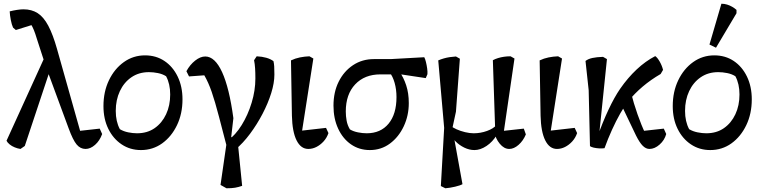

<svg xmlns="http://www.w3.org/2000/svg" viewBox="-20 -785 4085 1030"><path d="M439 14Q411 14 391 -10Q371 -34 348 -97L230 -417Q220 -445 207 -486.5Q194 -528 178 -576Q169 -606 162 -623Q155 -640 147 -653.5Q139 -667 126 -685L177 -659L65 -624L50 -637Q43 -652 38 -677.5Q33 -703 32 -724Q52 -729 71.5 -732Q91 -735 106 -735Q150 -735 182 -714.5Q214 -694 239 -647Q264 -600 286 -522L418 -54L380 -80L515 -95L528 -66Q515 -30 490 -8Q465 14 439 14ZM90 14Q75 12 59 5.5Q43 -1 31.5 -10.5Q20 -20 15 -30L220 -480L256 -432L113 -2Z M736 20Q678 20 632.5 -10.5Q587 -41 561 -94Q535 -147 535 -216Q535 -293 564.5 -354.5Q594 -416 644.5 -452Q695 -488 758 -488Q817 -488 862 -458Q907 -428 933 -374.5Q959 -321 959 -252Q959 -175 929.5 -113.5Q900 -52 850 -16Q800 20 736 20ZM715 -70Q770 -70 809.5 -97.5Q849 -125 871 -172Q893 -219 893 -278Q893 -335 871 -376Q852 -388 827 -393Q802 -398 779 -398Q725 -398 685 -370.5Q645 -343 623 -296Q601 -249 601 -190Q601 -133 623 -92Q643 -80 668 -75Q693 -70 715 -70Z M1195 225 1163 207 1198 -35 1200 15 1155 -158Q1133 -242 1115.5 -292.5Q1098 -343 1076 -381L994 -375L980 -403Q999 -438 1027 -460Q1055 -482 1081 -482Q1133 -482 1171.5 -398Q1210 -314 1232 -151L1218 -30L1202 -31Q1243 -60 1276.5 -114Q1310 -168 1330 -234Q1350 -300 1350 -364Q1350 -395 1348.5 -418.5Q1347 -442 1343 -462L1357 -483Q1416 -480 1447 -457Q1450 -444 1451 -429Q1452 -414 1452 -385Q1452 -340 1435 -285.5Q1418 -231 1388.5 -174.5Q1359 -118 1321.5 -67.5Q1284 -17 1242 18L1257 -7L1279 212Q1259 219 1241 222Q1223 225 1195 225ZM1204 -20 1185 -55 1194 -63 1255 -33Z M1634 14Q1594 14 1571 -32Q1548 -78 1546 -164L1541 -461Q1564 -472 1589 -477Q1614 -482 1640 -483L1661 -471L1596 -54L1571 -81L1729 -99L1742 -71Q1733 -45 1715.5 -26Q1698 -7 1677 3.5Q1656 14 1634 14Z M1964 20Q1907 20 1863 -10.5Q1819 -41 1794 -95Q1769 -149 1769 -218Q1769 -291 1797 -347Q1825 -403 1874 -435.5Q1923 -468 1986 -468H2076L2256 -478Q2261 -469 2265 -452.5Q2269 -436 2271.5 -418.5Q2274 -401 2273 -387L2264 -366L2131 -386H2021Q1936 -386 1885.5 -332.5Q1835 -279 1835 -187Q1835 -162 1839.5 -137.5Q1844 -113 1857 -91Q1875 -80 1900 -75Q1925 -70 1947 -70Q2022 -70 2064.5 -121.5Q2107 -173 2107 -264Q2107 -305 2097 -340.5Q2087 -376 2069 -398L2123 -400Q2145 -370 2159 -327.5Q2173 -285 2173 -232Q2173 -165 2146 -107.5Q2119 -50 2072 -15Q2025 20 1964 20Z M2369 225 2345 213 2367 -174 2370 -16 2331 -461Q2345 -467 2360.5 -471.5Q2376 -476 2392.5 -478.5Q2409 -481 2426 -482L2447 -470L2426 -186L2407 -98L2416 -45L2461 203Q2449 210 2421.5 216.5Q2394 223 2369 225ZM2525 20Q2498 20 2471 7Q2444 -6 2423.5 -27Q2403 -48 2394 -73L2397 -111Q2408 -101 2429 -91.5Q2450 -82 2475 -76Q2500 -70 2521 -70Q2558 -70 2592.5 -82.5Q2627 -95 2643 -114L2645 -61Q2623 -24 2590 -2Q2557 20 2525 20ZM2712 14Q2684 14 2661 -14Q2638 -42 2633 -75L2636 -100L2624 -462Q2637 -469 2652 -473.5Q2667 -478 2683.5 -480.5Q2700 -483 2719 -483L2740 -471L2679 -53L2653 -80L2790 -95L2801 -64Q2787 -30 2762 -8Q2737 14 2712 14Z M2968 14Q2928 14 2905 -32Q2882 -78 2880 -164L2875 -461Q2898 -472 2923 -477Q2948 -482 2974 -483L2995 -471L2930 -54L2905 -81L3063 -99L3076 -71Q3067 -45 3049.5 -26Q3032 -7 3011 3.5Q2990 14 2968 14Z M3223 10Q3209 12 3193.5 11Q3178 10 3165 7Q3152 4 3145 -1L3138 -301L3121 -458Q3135 -469 3158 -474Q3181 -479 3215 -480L3236 -468L3193 -51L3184 -48Q3213 -130 3244.5 -197Q3276 -264 3307 -309Q3348 -368 3395.5 -412.5Q3443 -457 3495 -484Q3506 -477 3518.5 -455.5Q3531 -434 3537 -410L3524 -388Q3419 -327 3349 -240Q3330 -216 3307.5 -176.5Q3285 -137 3263 -88.5Q3241 -40 3223 10ZM3464 14Q3445 14 3428 -3Q3411 -20 3392 -58L3302 -246L3365 -288Q3379 -232 3400 -172Q3421 -112 3441 -71L3405 -80L3541 -95L3554 -66Q3545 -33 3518.5 -9.5Q3492 14 3464 14Z M3790 20Q3732 20 3686.5 -10.5Q3641 -41 3615 -94Q3589 -147 3589 -216Q3589 -293 3618.5 -354.5Q3648 -416 3698.5 -452Q3749 -488 3812 -488Q3871 -488 3916 -458Q3961 -428 3987 -374.5Q4013 -321 4013 -252Q4013 -175 3983.5 -113.5Q3954 -52 3904 -16Q3854 20 3790 20ZM3769 -70Q3824 -70 3863.5 -97.5Q3903 -125 3925 -172Q3947 -219 3947 -278Q3947 -335 3925 -376Q3906 -388 3881 -393Q3856 -398 3833 -398Q3779 -398 3739 -370.5Q3699 -343 3677 -296Q3655 -249 3655 -190Q3655 -133 3677 -92Q3697 -80 3722 -75Q3747 -70 3769 -70ZM3821 -529 3786 -546 3850 -765Q3866 -765 3880.5 -760.5Q3895 -756 3908 -748.5Q3921 -741 3931 -732V-714Z"/></svg>

Font: Eczar
Style: Regular
Weight: 400
Designer: Vaibhav Singh
Foundry: Rosetta Type Foundry
Version: Version 2.000